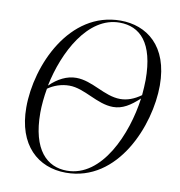

<svg xmlns="http://www.w3.org/2000/svg" viewBox="-82 -801 833 887"><g transform="rotate(10 334.5 -357.0)"><path d="M285 11C529 11 643 -274 643 -461C643 -647 535 -725 413 -725C174 -725 53 -453 53 -255C53 -78 154 11 285 11ZM473 -368C398 -368 334 -429 257 -429C214 -429 172 -408 134 -371C167 -533 262 -715 410 -715C506 -715 574 -649 574 -475C574 -454 572 -427 570 -403C538 -380 506 -368 473 -368ZM288 1C195 1 121 -67 121 -242C121 -275 125 -317 132 -356C159 -375 194 -388 232 -388C304 -388 371 -326 447 -326C491 -326 527 -349 568 -387C545 -216 452 1 288 1Z"/></g></svg>

Font: Noto Serif Display SemiCondensed Light
Style: Italic
Weight: 300
Width: 4
Italic angle: -12°
Designer: Monotype Design Team
Foundry: Monotype Imaging Inc.
Version: Version 2.009